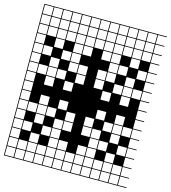

<svg xmlns="http://www.w3.org/2000/svg" viewBox="-141 -992 1093 1230"><g transform="rotate(15 406.0 -377.5)"><path d="M0 125V-879.8H812.5V-875H754.8V-817.3H812.5V-812.5H754.8V-754.8H812.5V-750H754.8V-692.3H812.5V-687.5H754.8V-629.8H812.5V-625H754.8V-567.3H812.5V-562.5H754.8V-504.8H812.5V-500H754.8V-442.3H812.5V-437.5H754.8V-379.8H812.5V-375H754.8V-317.3H812.5V-312.5H754.8V-254.8H812.5V-250H754.8V-192.3H812.5V-187.5H754.8V-129.8H812.5V-125H754.8V-67.3H812.5V-62.5H754.8V-4.8H812.5V0H754.8V57.7H812.5V62.5H754.8V120.2H812.5V125ZM692.3 -817.3H750V-875H692.3ZM629.8 -817.3H687.5V-875H629.8ZM129.8 -817.3H187.5V-875H129.8ZM567.3 -817.3H625V-875H567.3ZM504.8 -817.3H562.5V-875H504.8ZM192.3 -817.3H250V-875H192.3ZM442.3 -817.3H500V-875H442.3ZM4.8 -817.3H62.5V-875H4.8ZM254.8 -817.3H312.5V-875H254.8ZM379.8 -817.3H437.5V-875H379.8ZM67.3 -817.3H125V-875H67.3ZM317.3 -817.3H375V-875H317.3ZM692.3 -754.8H750V-812.5H692.3ZM129.8 -754.8H187.5V-812.5H129.8ZM629.8 -754.8H687.5V-812.5H629.8ZM567.3 -754.8H625V-812.5H567.3ZM192.3 -754.8H250V-812.5H192.3ZM504.8 -754.8H562.5V-812.5H504.8ZM442.3 -754.8H500V-812.5H442.3ZM254.8 -754.8H312.5V-812.5H254.8ZM4.8 -754.8H62.5V-812.5H4.8ZM379.8 -754.8H437.5V-812.5H379.8ZM317.3 -754.8H375V-812.5H317.3ZM67.3 -754.8H125V-812.5H67.3ZM67.3 -692.3H125V-750H67.3ZM379.8 -692.3H437.5V-750H379.8ZM317.3 -692.3H375V-750H317.3ZM442.3 -692.3H500V-750H442.3ZM4.8 -692.3H62.5V-750H4.8ZM254.8 -692.3H312.5V-750H254.8ZM504.8 -692.3H562.5V-750H504.8ZM567.3 -692.3H625V-750H567.3ZM192.3 -692.3H250V-750H192.3ZM629.8 -692.3H687.5V-750H629.8ZM692.3 -692.3H750V-750H692.3ZM129.8 -692.3H187.5V-750H129.8ZM129.8 -629.8H187.5V-687.5H129.8ZM254.8 -629.8H312.5V-687.5H254.8ZM442.3 -629.8H500V-687.5H442.3ZM4.8 -629.8H62.5V-687.5H4.8ZM629.8 -629.8H687.5V-687.5H629.8ZM375 -687.5H317.3V-629.8H375ZM504.8 -629.8H562.5V-687.5H504.8ZM692.3 -567.3H750V-625H692.3ZM4.8 -567.3H62.5V-625H4.8ZM67.3 -567.3H125V-625H67.3ZM192.3 -567.3H250V-625H192.3ZM504.8 -567.3H562.5V-625H504.8ZM254.8 -567.3H312.5V-625H254.8ZM567.3 -567.3H625V-625H567.3ZM129.8 -504.8H187.5V-562.5H129.8ZM254.8 -504.8H312.5V-562.5H254.8ZM4.8 -504.8H62.5V-562.5H4.8ZM504.8 -504.8H562.5V-562.5H504.8ZM317.3 -504.8H375V-562.5H317.3ZM629.8 -504.8H687.5V-562.5H629.8ZM442.3 -504.8H500V-562.5H442.3ZM567.3 -442.3H625V-500H567.3ZM4.8 -442.3H62.5V-500H4.8ZM629.8 -442.3H687.5V-500H629.8ZM317.3 -442.3H375V-500H317.3ZM192.3 -442.3H250V-500H192.3ZM67.3 -442.3H125V-500H67.3ZM692.3 -442.3H750V-500H692.3ZM129.8 -442.3H187.5V-500H129.8ZM442.3 -442.3H500V-500H442.3ZM254.8 -379.8H312.5V-437.5H254.8ZM629.8 -379.8H687.5V-437.5H629.8ZM4.8 -379.8H62.5V-437.5H4.8ZM129.8 -379.8H187.5V-437.5H129.8ZM504.8 -379.8H562.5V-437.5H504.8ZM4.8 -317.3H62.5V-375H4.8ZM629.8 -254.8H687.5V-312.5H629.8ZM254.8 -254.8H312.5V-312.5H254.8ZM4.8 -254.8H62.5V-312.5H4.8ZM129.8 -254.8H187.5V-312.5H129.8ZM504.8 -254.8H562.5V-312.5H504.8ZM317.3 -192.3H375V-250H317.3ZM442.3 -192.3H500V-250H442.3ZM692.3 -192.3H750V-250H692.3ZM67.3 -192.3H125V-250H67.3ZM192.3 -192.3H250V-250H192.3ZM129.8 -192.3H187.5V-250H129.8ZM629.8 -192.3H687.5V-250H629.8ZM4.8 -192.3H62.5V-250H4.8ZM567.3 -192.3H625V-250H567.3ZM129.8 -129.8H187.5V-187.5H129.8ZM442.3 -129.8H500V-187.5H442.3ZM4.8 -129.8H62.5V-187.5H4.8ZM504.8 -129.8H562.5V-187.5H504.8ZM629.8 -129.8H687.5V-187.5H629.8ZM317.3 -129.8H375V-187.5H317.3ZM254.8 -129.8H312.5V-187.5H254.8ZM692.3 -67.3H750V-125H692.3ZM67.3 -67.3H125V-125H67.3ZM4.8 -67.3H62.5V-125H4.8ZM192.3 -67.3H250V-125H192.3ZM504.8 -67.3H562.5V-125H504.8ZM254.8 -67.3H312.5V-125H254.8ZM567.3 -67.3H625V-125H567.3ZM442.3 -4.8H500V-62.5H442.3ZM129.8 -4.8H187.5V-62.5H129.8ZM254.8 -4.8H312.5V-62.5H254.8ZM317.3 -4.8H375V-62.5H317.3ZM629.8 -4.8H687.5V-62.5H629.8ZM504.8 -4.8H562.5V-62.5H504.8ZM4.8 -4.8H62.5V-62.5H4.8ZM567.3 57.7H625V0H567.3ZM129.8 57.7H187.5V0H129.8ZM317.3 57.7H375V0H317.3ZM629.8 57.7H687.5V0H629.8ZM254.8 57.7H312.5V0H254.8ZM504.8 57.7H562.5V0H504.8ZM379.8 57.7H437.5V0H379.8ZM442.3 57.7H500V0H442.3ZM692.3 57.7H750V0H692.3ZM67.3 57.7H125V0H67.3ZM192.3 57.7H250V0H192.3ZM4.8 57.7H62.5V0H4.8ZM567.3 120.2H625V62.5H567.3ZM317.3 120.2H375V62.5H317.3ZM629.8 120.2H687.5V62.5H629.8ZM129.8 120.2H187.5V62.5H129.8ZM379.8 120.2H437.5V62.5H379.8ZM254.8 120.2H312.5V62.5H254.8ZM504.8 120.2H562.5V62.5H504.8ZM692.3 120.2H750V62.5H692.3ZM442.3 120.2H500V62.5H442.3ZM192.3 120.2H250V62.5H192.3ZM4.8 120.2H62.5V62.5H4.8ZM67.3 120.2H125V62.5H67.3Z"/></g></svg>

Font: Yarndings 12 Charted
Style: Regular
Weight: 400
Designer: Sarah Cadigan-Fried
Version: Version 1.000; ttfautohint (v1.8.4.7-5d5b)